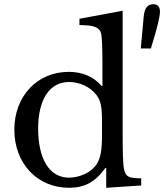

<svg xmlns="http://www.w3.org/2000/svg" viewBox="-20 -881 779 911"><path d="M308 10C381 10 432 -17 480 -84H484V10L650 -1V-35C588 -35 577 -44 569 -76C563 -101 562 -161 562 -253V-830L357 -792V-762C426 -762 453 -751 460 -722C464 -704 466 -650 466 -575V-473H462C423 -519 369 -540 306 -540C156 -540 48 -424 48 -266C48 -105 157 10 308 10ZM464 -305V-239C464 -167 457 -130 438 -101C412 -61 355 -38 308 -38C212 -38 161 -130 161 -271C161 -406 213 -492 308 -492C354 -492 407 -471 437 -431C458 -404 464 -375 464 -305ZM696 -651 715 -715C723 -743 739 -800 739 -826C739 -847 729 -861 708 -861C680 -861 666 -843 662 -804L648 -651Z"/></svg>

Font: Libre Baskerville
Style: Regular
Weight: 400
Designer: Pablo Impallari, Rodrigo Fuenzalida
Foundry: Pablo Impallari, Rodrigo Fuenzalida
Version: Version 1.051;Glyphs 3.2.3 (3260)